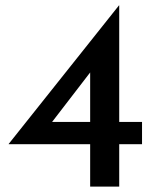

<svg xmlns="http://www.w3.org/2000/svg" viewBox="-20 -687 579 707"><path d="M12 -156V-157L418 -667H419V-238H503V-156H419V0H312V-156ZM318 -428 168 -233 153 -238H312V-444Z"/></svg>

Font: Josefin Sans Thin Medium
Style: Regular
Weight: 500
Version: Version 2.000